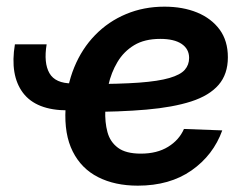

<svg xmlns="http://www.w3.org/2000/svg" viewBox="-20 -554 746 585"><path d="M186 -217.8Q90.3 -217.8 50 -271.2Q9.8 -324.7 25.4 -418.9H122.1Q112.8 -362.3 130.6 -331.1Q148.4 -299.8 200.2 -299.8ZM399.9 11.7Q330.1 11.7 279.1 -14.2Q228 -40 201.7 -92.3Q175.3 -144.5 179.7 -222.7Q182.6 -291.5 206.1 -348.6Q229.5 -405.8 270 -447.3Q310.5 -488.8 364.3 -511.2Q418 -533.7 481 -533.7Q537.1 -533.7 580.6 -515.9Q624 -498 649.2 -463.9Q674.3 -429.7 674.3 -379.4Q674.3 -328.1 646 -295.4Q617.7 -262.7 562.5 -244.9Q507.3 -227.1 426 -220Q344.7 -212.9 238.3 -212.9L252.4 -297.9Q344.2 -297.9 403.6 -302.2Q462.9 -306.6 496.3 -316.4Q529.8 -326.2 543 -341.3Q556.2 -356.4 556.2 -377.4Q556.2 -404.8 533.4 -420.2Q510.7 -435.5 468.3 -435.5Q420.4 -435.5 388.7 -416.3Q356.9 -397 337.9 -365Q318.8 -333 310.3 -294.7Q301.8 -256.3 300.8 -218.3Q299.3 -181.6 307.4 -151.6Q315.4 -121.6 339.4 -103.8Q363.3 -85.9 409.2 -85.9Q458.5 -85.9 492.2 -106.7Q525.9 -127.4 540.5 -161.1L657.2 -156.7Q629.9 -81.1 563.5 -34.7Q497.1 11.7 399.9 11.7Z"/></svg>

Font: Inter 28pt SemiBold
Style: Italic
Weight: 600
Italic angle: -9.3988°
Designer: Rasmus Andersson
Foundry: rsms
Version: Version 4.001;git-66647c0bb